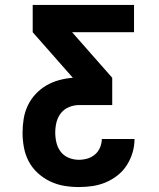

<svg xmlns="http://www.w3.org/2000/svg" viewBox="-20 -755 640 775"><path d="M298 0Q268 0 238.5 -5Q209 -10 182 -23Q155 -36 132.5 -56.5Q110 -77 96 -103.5Q82 -130 76.5 -160Q71 -190 71 -219Q71 -247 75.5 -275Q80 -303 92 -328.5Q104 -354 123.5 -375Q143 -396 167 -410Q191 -424 218.5 -431.5Q246 -439 274 -441L112 -625V-735H521V-625H271L433 -441V-331H300Q279 -331 259 -323Q239 -315 226 -298.5Q213 -282 208 -261.5Q203 -241 203 -220Q203 -199 208 -178.5Q213 -158 225.5 -142Q238 -126 257.5 -118Q277 -110 298 -110Q316 -110 333 -115Q350 -120 363.5 -131.5Q377 -143 384 -160Q391 -177 391 -194H523Q523 -166 515 -139Q507 -112 492 -88.5Q477 -65 455 -47.5Q433 -30 407 -19Q381 -8 353.5 -4Q326 0 298 0Z"/></svg>

Font: Iosevka Curly XBdEx
Style: Regular
Weight: 800
Width: 7
Monospace: yes
Designer: Belleve Invis
Foundry: Belleve Invis
Version: Version 11.1.0; ttfautohint (v1.8.3)